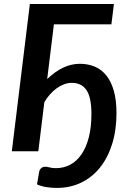

<svg xmlns="http://www.w3.org/2000/svg" viewBox="-20 -742 635 942"><path d="M254.5 83C241.8 83 231.5 81.8 223.5 79.5C215.5 77.2 208.8 76 203.5 76C194.8 76 187.9 78.2 182.8 82.5C177.6 86.8 174.2 92.5 172.5 99.5L161.5 162.5C175.8 169.2 191.6 173.8 208.8 176.2C225.9 178.8 242.8 180 259.5 180C302.5 180 341.9 171.4 377.8 154.2C413.6 137.1 444.3 112.6 470 80.8C495.7 48.9 515.7 10.3 530 -35C544.3 -80.3 551.5 -131 551.5 -187C551.5 -228.7 547.2 -264.8 538.8 -295.2C530.2 -325.8 518.2 -350.9 502.5 -370.8C486.8 -390.6 467.9 -405.2 445.8 -414.8C423.6 -424.2 398.8 -429 371.5 -429C316.5 -429 263.2 -404 211.5 -354L244.5 -622.5H526.5L539 -722.5H126.5L38 0H168L197.5 -240.5C205.8 -254.8 215.2 -267.8 225.8 -279.5C236.2 -291.2 247.3 -301.2 259 -309.5C270.7 -317.8 282.7 -324.2 295 -328.8C307.3 -333.2 319.5 -335.5 331.5 -335.5C347.2 -335.5 361 -332.8 373 -327.2C385 -321.8 395.2 -313 403.5 -301C411.8 -289 418.1 -273.3 422.2 -254C426.4 -234.7 428.5 -211 428.5 -183C428.5 -139 424.2 -100.4 415.5 -67.2C406.8 -34.1 394.8 -6.3 379.2 16C363.8 38.3 345.4 55.1 324.2 66.2C303.1 77.4 279.8 83 254.5 83Z"/></svg>

Font: Lato
Style: Bold Italic
Weight: 700
Italic angle: -7°
Designer: Lukasz Dziedzic
Foundry: tyPoland Lukasz Dziedzic
Version: Version 2.007; 2014-02-27